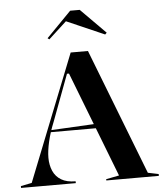

<svg xmlns="http://www.w3.org/2000/svg" viewBox="-61 -988 894 1041"><g transform="rotate(-5 386.0 -467.0)"><path d="M11 0V-10L71 -22L343 -708H437L703 -22L761 -10V0H475V-7L546 -21L324 -595H313L218 -341Q196 -287 184.5 -237Q173 -187 173 -150Q173 -110 187 -78Q201 -46 231 -28Q261 -10 309 -10V0ZM182 -287V-297L449 -311V-287ZM234 -789 225 -796 360 -934H412L547 -798L538 -789L332 -879Z"/></g></svg>

Font: Kalnia Thin Medium
Style: Regular
Weight: 500
Version: Version 1.105